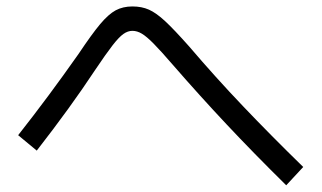

<svg xmlns="http://www.w3.org/2000/svg" viewBox="-20 -629 978 584"><path d="M505.9 -431.6Q468.8 -474.6 447.3 -496.3Q425.8 -518.1 411.4 -526.6Q397 -535.2 382.8 -535.2Q368.7 -535.2 355.2 -525.6Q341.8 -516.1 322.3 -491Q302.7 -465.8 268.6 -415Q194.8 -303.2 91.8 -170.9L35.2 -217.8Q126.5 -333.5 218.8 -464.8Q259.3 -525.4 284.7 -555.7Q310.1 -585.9 332 -597.7Q354 -609.4 382.8 -609.4Q411.1 -609.4 433.1 -599.6Q455.1 -589.8 482.2 -564.7Q509.3 -539.6 555.7 -487.3Q635.3 -394 718.8 -306.4Q802.2 -218.8 902.3 -121.1L850.6 -65.4Q750 -164.6 668.5 -251.5Q586.9 -338.4 505.9 -431.6Z"/></svg>

Font: Pretendard JP
Style: Regular
Weight: 400
Designer: Base glyphs from Inter by Rasmus Andersson; Hangeul glyphs from Noto Sans CJK(Source Han Sans) by Jang Soo-young and Kan
Foundry: Kil Hyung-jin
Version: Version 1.309